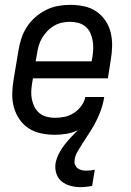

<svg xmlns="http://www.w3.org/2000/svg" viewBox="-20 -548 540 792"><path d="M313 224Q291 224 270.5 218.5Q250 213 234.5 200.5Q219 188 212.5 168Q206 148 209 126Q213 106 222 87.5Q231 69 244 52Q257 35 271.5 19.5Q286 4 301 -11Q278 0 254 4Q230 8 206 8Q177 8 149 2Q121 -4 98.5 -18.5Q76 -33 60.5 -55.5Q45 -78 37.5 -105Q30 -132 30.5 -161Q31 -190 36 -219L56 -339Q60 -364 68 -389Q76 -414 90.5 -436.5Q105 -459 125.5 -477Q146 -495 170 -507Q194 -519 219.5 -523.5Q245 -528 270 -528Q299 -528 327 -522Q355 -516 377 -501Q399 -486 414.5 -463.5Q430 -441 436.5 -414Q443 -387 442.5 -358.5Q442 -330 437 -301L425 -225H116L113 -208Q110 -190 109 -172.5Q108 -155 111.5 -138Q115 -121 122.5 -106.5Q130 -92 142.5 -81.5Q155 -71 172 -66.5Q189 -62 206 -62Q226 -62 246 -66Q266 -70 284 -81.5Q302 -93 315 -110.5Q328 -128 332 -148H410Q407 -130 402.5 -113.5Q398 -97 391 -80Q384 -63 376 -47Q368 -31 358.5 -15.5Q349 0 338.5 15.5Q328 31 318.5 46.5Q309 62 299.5 78Q290 94 288 111Q286 121 289 130Q292 139 299 145Q306 151 315.5 153.5Q325 156 335 156Q344 156 353 155Q362 154 371 152L360 219Q348 221 336 222.5Q324 224 313 224ZM358 -295 361 -312Q364 -330 364.5 -347.5Q365 -365 362 -381.5Q359 -398 352 -413Q345 -428 332.5 -438.5Q320 -449 303 -453.5Q286 -458 269 -458Q252 -458 235.5 -454.5Q219 -451 203.5 -442Q188 -433 175.5 -420Q163 -407 154 -392Q145 -377 140 -360.5Q135 -344 133 -328L127 -295Z"/></svg>

Font: Iosevka SS04 Oblique
Style: Regular
Weight: 400
Italic angle: -9°
Monospace: yes
Designer: Belleve Invis
Foundry: Belleve Invis
Version: Version 19.0.0; ttfautohint (v1.8.4)